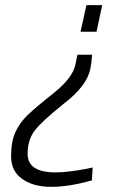

<svg xmlns="http://www.w3.org/2000/svg" viewBox="-20 -520 441 744"><path d="M66 173.5C94.7 193.8 132.2 204 178.5 204C224.8 204 277.3 195.7 336 179L339 129L316 134C266.7 143.3 226.3 148 195 148C123 148 87 124 87 76C87 40 96.2 10 114.5 -14C132.8 -38 170.3 -72.7 227 -118C287 -164 321.3 -209 330 -253C333.3 -270.3 335.7 -288.7 337 -308H280L272 -269C264.7 -235 237.3 -199 190 -161C142 -123 107.7 -94 87 -74C66.3 -54 50.5 -31.8 39.5 -7.5C28.5 16.8 23 48 23 86C23 124 37.3 153.2 66 173.5ZM376 -500H315L292 -397H354Z"/></svg>

Font: Titillium Web
Style: Light Italic
Weight: 300
Italic angle: -13°
Version: Version 1.001;PS 57.000;hotconv 1.0.70;makeotf.lib2.5.55311